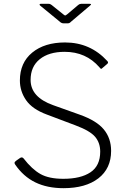

<svg xmlns="http://www.w3.org/2000/svg" viewBox="-20 -974 663 1004"><path d="M318 -703C392.7 -703 453.3 -676 500 -622C504 -616.7 507 -614 509 -614C510.3 -614 512 -615 514 -617L541 -640C543.7 -642.7 545 -645 545 -647C545 -649.7 543.7 -652.3 541 -655C481.7 -719.7 408 -752 320 -752C248.7 -752 191.5 -734.3 148.5 -699C105.5 -663.7 84 -615 84 -553C84 -515.7 94.8 -481.3 116.5 -450C138.2 -418.7 174.3 -393.7 225 -375L376 -318C426 -299.3 459.8 -279.5 477.5 -258.5C495.2 -237.5 504 -211.7 504 -181C504 -131.7 487 -95.7 453 -73C419 -50.3 371.7 -39 311 -39C261 -39 221.2 -47.3 191.5 -64C161.8 -80.7 132.3 -108 103 -146C99.7 -149.3 96.7 -151 94 -151C90 -151 86 -149.3 82 -146L65 -134C59 -130 56 -126 56 -122C56 -120 57 -117.3 59 -114C87.7 -72 122.8 -40.8 164.5 -20.5C206.2 -0.2 255.3 10 312 10C389.3 10 450.2 -7.2 494.5 -41.5C538.8 -75.8 561 -123.7 561 -185C561 -229 548.3 -266.3 523 -297C497.7 -327.7 456 -353.3 398 -374L258 -424C179.3 -452 140 -496 140 -556C140 -602.7 156 -638.8 188 -664.5C220 -690.2 263.3 -703 318 -703ZM404 -954C398.7 -954 393.7 -952 389 -948L331 -899C325.7 -895 322.3 -893 321 -893C319 -893 315.7 -895 311 -899L250 -948C247.3 -950 244.8 -951.5 242.5 -952.5C240.2 -953.5 237.3 -954 234 -954H193C189.7 -954 187.7 -953 187 -951C186.3 -949 187.7 -946.7 191 -944L291 -862C297.7 -855.3 304.7 -852 312 -852H335C339.7 -852 343.5 -853.3 346.5 -856C349.5 -858.7 351.3 -860.3 352 -861L450 -944C454 -947.3 456 -949.7 456 -951C456 -953 453.7 -954 449 -954Z"/></svg>

Font: Libre Franklin ExtraLight
Style: Regular
Weight: 275
Designer: Pablo Impallari, Rodrigo Fuenzalida
Foundry: Impallari Type
Version: Version 1.002; ttfautohint (v1.5)